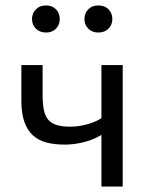

<svg xmlns="http://www.w3.org/2000/svg" viewBox="-20 -686 543 706"><path d="M58.6 0ZM136.7 -446.8V-336.9Q136.7 -304.7 141.1 -282.5Q145.5 -260.3 157 -246.3Q168.5 -232.4 188.2 -226.3Q208 -220.2 238.3 -220.2Q255.4 -220.2 272.5 -222.9Q289.6 -225.6 304.9 -230.2Q320.3 -234.9 332.8 -240.5Q345.2 -246.1 353 -252V-446.8H431.2V0H353V-189.9Q336.4 -179.7 318.4 -172.9Q300.3 -166 282.5 -161.9Q264.6 -157.7 248 -156Q231.4 -154.3 218.3 -154.3Q180.7 -154.3 151.1 -161.9Q121.6 -169.4 101.1 -188.2Q80.6 -207 69.6 -238Q58.6 -269 58.6 -315.9V-446.8ZM97.7 -615.7Q97.7 -637.2 111.8 -651.6Q126 -666 149.4 -666Q172.4 -666 186 -651.6Q199.7 -637.2 199.7 -615.7Q199.7 -595.2 186 -580.8Q172.4 -566.4 149.4 -566.4Q126 -566.4 111.8 -580.8Q97.7 -595.2 97.7 -615.7ZM290.5 -615.7Q290.5 -637.2 304.4 -651.6Q318.4 -666 341.3 -666Q365.2 -666 379.2 -651.6Q393.1 -637.2 393.1 -615.7Q393.1 -595.2 379.2 -580.8Q365.2 -566.4 341.3 -566.4Q318.4 -566.4 304.4 -580.8Q290.5 -595.2 290.5 -615.7Z"/></svg>

Font: PT Astra Sans
Style: Regular
Weight: 400
Designer: A.Korolkova, I. Chaeva
Foundry: ParaType Ltd
Version: Version 1.001; ttfautohint (v1.6)